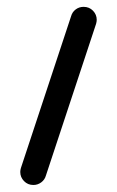

<svg xmlns="http://www.w3.org/2000/svg" viewBox="-20 -538 340 558"><path d="M38.9 -38.1Q38.9 -43.3 40.7 -49.6L186.7 -491.1Q190 -503 200 -510.6Q210 -518.1 223 -518.1Q239.3 -518.1 250.2 -506.9Q261.1 -495.6 261.1 -480.4Q261.1 -475.2 259.3 -468.9L113.3 -27.4Q110 -15.6 99.8 -8Q89.6 -0.4 77 -0.4Q60.7 -0.4 49.8 -11.7Q38.9 -23 38.9 -38.1Z"/></svg>

Font: 26F Galaxy Hebrew
Style: Bold
Weight: 700
Designer: C₂₉H₂₅N₃O₅
Version: Version 1.000